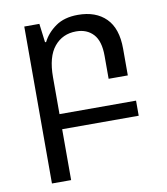

<svg xmlns="http://www.w3.org/2000/svg" viewBox="-83 -571 762 877"><g transform="rotate(-10 298.5 -133.0)"><path d="M87 236V-492H157L168 -405H173Q193 -445 233.5 -473.5Q274 -502 337 -502Q420 -502 467 -455Q514 -408 514 -314V-190H425V-297Q425 -365 395.5 -397Q366 -429 316 -429Q253 -429 214.5 -382.5Q176 -336 176 -241V-70H531V0H176V236Z"/></g></svg>

Font: Noto Sans Living
Style: Regular
Weight: 400
Designer: Monotype Design Team
Foundry: Monotype Imaging Inc.
Version: Version 2.013; ttfautohint (v1.8.4.7-5d5b)